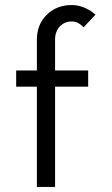

<svg xmlns="http://www.w3.org/2000/svg" viewBox="-20 -740 442 760"><path d="M126 0V-397H44V-461H126V-583Q126 -643 165 -681.5Q204 -720 264 -720Q290 -720 314.5 -709.5Q339 -699 358 -682L311 -632Q299 -644 288.5 -649.5Q278 -655 264 -655Q235 -655 216.5 -635Q198 -615 198 -583V-461H329V-397H198V0Z"/></svg>

Font: SUITE
Style: Regular
Weight: 400
Designer: Sun
Foundry: Sun
Version: Version 2.040